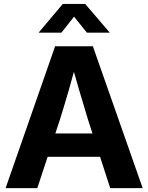

<svg xmlns="http://www.w3.org/2000/svg" viewBox="-20 -965 761 985"><path d="M8.8 0 262.7 -727.5H456.5L711.9 0H545.4L430.7 -353.5Q409.7 -422.9 387.5 -498.3Q365.2 -573.7 339.8 -668H379.4Q353.5 -573.7 331.5 -498Q309.6 -422.4 288.1 -353.5L171.4 0ZM169.4 -160.6V-280.3H551.3V-160.6ZM294.9 -797.4H178.7V-798.3L302.2 -944.8H417L542.5 -798.3V-797.4H425.8L359.9 -879.4Z"/></svg>

Font: Inter 28pt
Style: Bold
Weight: 700
Designer: Rasmus Andersson
Foundry: rsms
Version: Version 4.001;git-66647c0bb